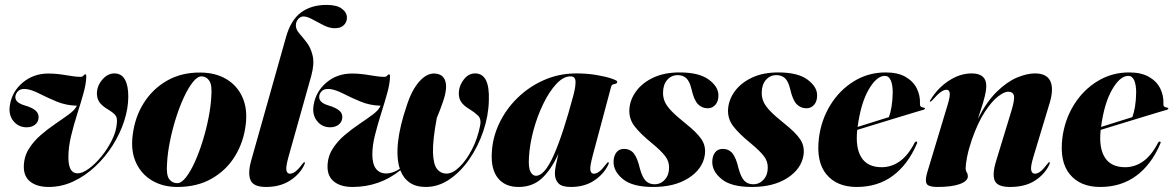

<svg xmlns="http://www.w3.org/2000/svg" viewBox="-20 -752 4779 782"><path d="M502.5 -359Q502.5 -310.5 485.8 -259Q469 -207.5 438.8 -159.8Q408.5 -112 367.8 -73.8Q327 -35.5 278.8 -13Q230.5 9.5 178.5 9.5Q132 9.5 104.5 -11.2Q77 -32 77 -72Q77 -112 96.5 -144Q116 -176 145.5 -201.5Q175 -227 206 -248Q237 -269 261.2 -286.8Q285.5 -304.5 293 -321.5Q249 -322.5 210.5 -338.5Q172 -354.5 140.2 -370.8Q108.5 -387 85 -389.5Q65 -391 55 -382Q45 -373 43 -361.5Q38 -335 81 -322.5Q109.5 -314.5 124.2 -302.2Q139 -290 137 -270.5Q135 -253 121.5 -243.2Q108 -233.5 88.5 -233.5Q55 -233.5 34.2 -259.5Q13.5 -285.5 20.5 -325Q29.5 -380 73.2 -416.2Q117 -452.5 176.5 -452.5Q210.5 -452.5 248.8 -445.8Q287 -439 308 -439Q316 -439 320 -444.2Q324 -449.5 327.5 -449.5Q331.5 -449.5 331.5 -440.5Q331 -412 320 -372.2Q309 -332.5 294.5 -287.5Q280 -242.5 269.2 -197Q258.5 -151.5 258.5 -112Q258.5 -46.5 295 -46Q315 -45.5 341.5 -64.8Q368 -84 393.2 -115Q418.5 -146 436.2 -182Q454 -218 456 -251.5Q458.5 -274.5 448.2 -285Q438 -295.5 421 -305.5Q393 -322 383 -338.8Q373 -355.5 375 -379Q377.5 -406.5 398.5 -429.8Q419.5 -453 446 -453Q474.5 -453 488.5 -428.5Q502.5 -404 502.5 -359Z M797 -456.5Q858 -456 902 -429.8Q946 -403.5 967.2 -356.5Q988.5 -309.5 981 -246Q973 -175.5 938 -117.5Q903 -59.5 843.2 -25Q783.5 9.5 702 9.5Q644.5 9.5 600.8 -15.8Q557 -41 534.8 -87.8Q512.5 -134.5 520 -198.5Q528.5 -273.5 565.2 -332Q602 -390.5 661.2 -424Q720.5 -457.5 797 -456.5ZM702 -6Q719 -6 737.5 -29.8Q756 -53.5 773.5 -92.2Q791 -131 805.5 -177.8Q820 -224.5 829.2 -271.5Q838.5 -318.5 840.5 -357Q844.5 -404 833.2 -422Q822 -440 802 -441Q784.5 -441.5 765.8 -418Q747 -394.5 729 -355.8Q711 -317 696.2 -270Q681.5 -223 672 -175.5Q662.5 -128 660.5 -88Q656.5 -40 668.8 -23Q681 -6 702 -6Z M1310 -732Q1352 -732 1372.5 -716.5Q1393 -701 1393 -680Q1393 -661.5 1380 -649.2Q1367 -637 1344 -637Q1322 -637 1298.2 -649Q1274.5 -661 1252.8 -673Q1231 -685 1216 -685Q1203.5 -685 1194.2 -674Q1185 -663 1185 -648.5Q1185 -632 1199.2 -615.8Q1213.5 -599.5 1229.8 -578.2Q1246 -557 1253.5 -524.8Q1261 -492.5 1248 -444L1155.5 -115Q1143.5 -72 1146.5 -58.2Q1149.5 -44.5 1161 -44.5Q1171 -44.5 1182.8 -53Q1194.5 -61.5 1211.5 -84Q1217.5 -92 1219.5 -91.5Q1224.5 -91.5 1218.5 -79Q1199.5 -40.5 1159.5 -15.5Q1119.5 9.5 1063.5 9.5Q1013 9.5 1000.8 -17.5Q988.5 -44.5 1002.5 -96L1144.5 -599.5Q1164 -670 1205.8 -701Q1247.5 -732 1310 -732Z M1751 -452.5Q1784.5 -450.5 1793.8 -421.5Q1803 -392.5 1784.5 -338.5Q1772.5 -303.5 1759 -271.5Q1742 -180.5 1743.5 -131.5Q1745 -82.5 1760 -63.8Q1775 -45 1799 -45Q1823.5 -45 1851.2 -71.8Q1879 -98.5 1902 -142.8Q1925 -187 1935.5 -240Q1941 -267.5 1926.8 -281.2Q1912.5 -295 1895 -305.5Q1867 -322 1857 -338.8Q1847 -355.5 1849 -379.5Q1851.5 -406.5 1870.2 -429.8Q1889 -453 1915 -453Q1975.5 -453 1971 -342Q1969.5 -280 1948.5 -218Q1927.5 -156 1892.2 -104.5Q1857 -53 1811.2 -21.8Q1765.5 9.5 1714 9.5Q1674.5 9.5 1648.8 -8.2Q1623 -26 1610.5 -58.5Q1525.5 9.5 1415.5 9.5Q1369 9.5 1341.5 -11.5Q1314 -32.5 1314 -72.5Q1314 -112.5 1333.8 -144.2Q1353.5 -176 1383.2 -201.2Q1413 -226.5 1444 -247.2Q1475 -268 1499 -286Q1523 -304 1530 -321.5Q1486.5 -322.5 1448 -338.5Q1409.5 -354.5 1377.8 -370.8Q1346 -387 1322.5 -389.5Q1301.5 -391 1291.8 -382Q1282 -373 1280.5 -362Q1275.5 -335 1318 -322.5Q1346.5 -314 1361.2 -302.2Q1376 -290.5 1374 -271Q1372 -253.5 1358.2 -243.5Q1344.5 -233.5 1325 -233.5Q1291.5 -233.5 1271 -259.5Q1250.5 -285.5 1257.5 -325Q1266.5 -379.5 1309.8 -416Q1353 -452.5 1413.5 -452.5Q1447 -452.5 1485.2 -445.8Q1523.5 -439 1545 -439Q1553 -439 1557.2 -444.2Q1561.5 -449.5 1564.5 -449.5Q1568.5 -449 1568.5 -440Q1568 -411.5 1557 -372.2Q1546 -333 1532 -288.8Q1518 -244.5 1507.2 -201.5Q1496.5 -158.5 1496.5 -123.5Q1496.5 -83.5 1511.5 -64.5Q1526.5 -45.5 1553.5 -45.5Q1579 -45.5 1608.5 -64.5Q1594 -108.5 1601.2 -174.2Q1608.5 -240 1636.5 -321.5Q1657 -385.5 1687.8 -420Q1718.5 -454.5 1751 -452.5Z M2394 -118Q2382 -73 2384.5 -58.8Q2387 -44.5 2399 -44.5Q2409 -44.5 2420.5 -53Q2432 -61.5 2449 -84Q2455 -92 2457.5 -91.5Q2462 -91.5 2456.5 -79Q2437 -40.5 2398.2 -15.5Q2359.5 9.5 2304.5 9.5Q2269 9.5 2254.5 -5.2Q2240 -20 2240 -46.5Q2240 -58.5 2244.2 -80Q2248.5 -101.5 2254.5 -126Q2224.5 -60 2186.5 -25.2Q2148.5 9.5 2092 9.5Q2037.5 9.5 2008.5 -26Q1979.5 -61.5 1983 -128Q1985.5 -190.5 2013 -248.8Q2040.5 -307 2087.5 -353Q2134.5 -399 2195.8 -426Q2257 -453 2327.5 -453Q2371.5 -453 2409.5 -446.5Q2447.5 -440 2470.8 -432Q2494 -424 2494 -419.5Q2494 -411 2482.8 -409.8Q2471.5 -408.5 2469 -398.5ZM2134.5 -112.5Q2131.5 -69.5 2140.5 -52.8Q2149.5 -36 2163 -36Q2198 -36 2235.5 -120.2Q2273 -204.5 2316 -366Q2325 -401 2324 -421Q2323 -441 2303.5 -441Q2274.5 -441 2245.8 -410Q2217 -379 2192.8 -329.2Q2168.5 -279.5 2153 -222.2Q2137.5 -165 2134.5 -112.5Z M2646 -1.5Q2671 -1.5 2688 -20.5Q2705 -39.5 2705 -68Q2706 -94 2689.5 -115.8Q2673 -137.5 2635.5 -168.5Q2587.5 -207.5 2564 -238.5Q2540.5 -269.5 2543.5 -309Q2546.5 -347.5 2571.5 -381.2Q2596.5 -415 2641.2 -436Q2686 -457 2748 -457Q2826.5 -457 2865.8 -428.5Q2905 -400 2906 -366Q2907 -341 2894.5 -326Q2882 -311 2862.5 -311Q2838.5 -311 2822.2 -328.2Q2806 -345.5 2796 -390.5Q2788.5 -421.5 2774.8 -433.8Q2761 -446 2740.5 -446Q2714.5 -446 2697.8 -427Q2681 -408 2680.5 -376Q2680 -356 2687.5 -338.2Q2695 -320.5 2715.2 -299.5Q2735.5 -278.5 2773 -248.5Q2819 -212 2837.5 -184Q2856 -156 2850.5 -119.5Q2841.5 -63.5 2784.8 -27Q2728 9.5 2640.5 9.5Q2556.5 9.5 2517.5 -22.2Q2478.5 -54 2479 -93Q2479 -115 2489.8 -130.2Q2500.5 -145.5 2521 -145.5Q2547 -145.5 2561.8 -126.8Q2576.5 -108 2586.5 -64.5Q2596 -30 2609.8 -15.8Q2623.5 -1.5 2646 -1.5Z M3048 -1.5Q3073 -1.5 3090 -20.5Q3107 -39.5 3107 -68Q3108 -94 3091.5 -115.8Q3075 -137.5 3037.5 -168.5Q2989.5 -207.5 2966 -238.5Q2942.5 -269.5 2945.5 -309Q2948.5 -347.5 2973.5 -381.2Q2998.5 -415 3043.2 -436Q3088 -457 3150 -457Q3228.5 -457 3267.8 -428.5Q3307 -400 3308 -366Q3309 -341 3296.5 -326Q3284 -311 3264.5 -311Q3240.5 -311 3224.2 -328.2Q3208 -345.5 3198 -390.5Q3190.5 -421.5 3176.8 -433.8Q3163 -446 3142.5 -446Q3116.5 -446 3099.8 -427Q3083 -408 3082.5 -376Q3082 -356 3089.5 -338.2Q3097 -320.5 3117.2 -299.5Q3137.5 -278.5 3175 -248.5Q3221 -212 3239.5 -184Q3258 -156 3252.5 -119.5Q3243.5 -63.5 3186.8 -27Q3130 9.5 3042.5 9.5Q2958.5 9.5 2919.5 -22.2Q2880.5 -54 2881 -93Q2881 -115 2891.8 -130.2Q2902.5 -145.5 2923 -145.5Q2949 -145.5 2963.8 -126.8Q2978.5 -108 2988.5 -64.5Q2998 -30 3011.8 -15.8Q3025.5 -1.5 3048 -1.5Z M3714 -166Q3677.5 -81 3616 -35.8Q3554.5 9.5 3469.5 9.5Q3388.5 9.5 3346 -41.8Q3303.5 -93 3315.5 -190.5Q3325 -264.5 3362.5 -325Q3400 -385.5 3458.2 -421.2Q3516.5 -457 3587.5 -457Q3636.5 -457 3668 -439Q3699.5 -421 3714 -391.8Q3728.5 -362.5 3727 -329Q3725.5 -315.5 3741 -314Q3747 -313 3747 -310Q3747.5 -307 3741.5 -305Q3733 -302.5 3703.5 -293.8Q3674 -285 3633.2 -272.5Q3592.5 -260 3549.8 -247Q3507 -234 3471.5 -223Q3463.5 -150 3488.5 -110.5Q3513.5 -71 3571 -71Q3611 -71 3645 -95.2Q3679 -119.5 3705 -170.5Q3709 -176.5 3712.5 -175.5Q3718 -174.5 3714 -166ZM3584 -443Q3550.5 -443 3518.2 -387.5Q3486 -332 3473 -235Q3506 -245.5 3541.2 -256.5Q3576.5 -267.5 3600.5 -275Q3607 -292.5 3611.2 -317.8Q3615.5 -343 3616 -375Q3616 -406.5 3608 -424.8Q3600 -443 3584 -443Z M3769 -338Q3764.5 -338.5 3770 -345.5Q3799 -393.5 3844.5 -423.2Q3890 -453 3937.5 -453Q3997 -453 3997 -402Q3997 -384 3991 -359.8Q3985 -335.5 3976.8 -310.8Q3968.5 -286 3962.5 -267.5Q3998.5 -338 4040 -378.5Q4081.5 -419 4122 -436Q4162.5 -453 4195 -453Q4243 -453 4257.8 -421.8Q4272.5 -390.5 4255.5 -333.5L4189.5 -115Q4176.5 -72.5 4180 -58.5Q4183.5 -44.5 4195 -44.5Q4205 -44.5 4216.8 -53Q4228.5 -61.5 4245.5 -84Q4251.5 -92 4253.5 -91.5Q4258.5 -91.5 4252.5 -79Q4233.5 -40.5 4194 -15.5Q4154.5 9.5 4094 9.5Q4042.5 9.5 4031.5 -16.2Q4020.5 -42 4037 -96L4100 -302.5Q4113.5 -347.5 4109.5 -363Q4105.5 -378.5 4086 -378.5Q4070 -378.5 4044.5 -358.8Q4019 -339 3990.8 -295.8Q3962.5 -252.5 3938 -182.5Q3925 -144 3919 -113.5Q3913 -83 3913 -67.5Q3913 -56.5 3917.5 -50Q3922 -43.5 3922 -34Q3922 -14.5 3889.5 -2.5Q3857 9.5 3797.5 9.5Q3761 9.5 3754 -4Q3747 -17.5 3756.5 -49.5L3839 -323Q3850 -358.5 3848.2 -372.5Q3846.5 -386.5 3835 -386.5Q3825 -386.5 3812 -377.5Q3799 -368.5 3777 -343.5Q3771.5 -338 3769 -338Z M4705.5 -166Q4669 -81 4607.5 -35.8Q4546 9.5 4461 9.5Q4380 9.5 4337.5 -41.8Q4295 -93 4307 -190.5Q4316.5 -264.5 4354 -325Q4391.5 -385.5 4449.8 -421.2Q4508 -457 4579 -457Q4628 -457 4659.5 -439Q4691 -421 4705.5 -391.8Q4720 -362.5 4718.5 -329Q4717 -315.5 4732.5 -314Q4738.5 -313 4738.5 -310Q4739 -307 4733 -305Q4724.5 -302.5 4695 -293.8Q4665.5 -285 4624.8 -272.5Q4584 -260 4541.2 -247Q4498.5 -234 4463 -223Q4455 -150 4480 -110.5Q4505 -71 4562.5 -71Q4602.5 -71 4636.5 -95.2Q4670.5 -119.5 4696.5 -170.5Q4700.5 -176.5 4704 -175.5Q4709.5 -174.5 4705.5 -166ZM4575.5 -443Q4542 -443 4509.8 -387.5Q4477.5 -332 4464.5 -235Q4497.5 -245.5 4532.8 -256.5Q4568 -267.5 4592 -275Q4598.5 -292.5 4602.8 -317.8Q4607 -343 4607.5 -375Q4607.5 -406.5 4599.5 -424.8Q4591.5 -443 4575.5 -443Z"/></svg>

Font: Fraunces 144pt
Style: Bold Italic
Weight: 700
Italic angle: -16°
Version: Version 1.000;[b76b70a41]